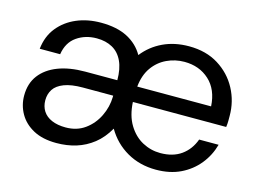

<svg xmlns="http://www.w3.org/2000/svg" viewBox="-77 -639 1042 781"><g transform="rotate(15 444.5 -248.0)"><path d="M211 12Q153 12 114 -9Q75 -30 55 -65Q35 -100 35 -141Q35 -192 61.5 -227Q88 -262 136 -280.5Q184 -299 250 -299H385Q385 -347 370 -379Q355 -411 327 -426.5Q299 -442 261 -442Q213 -442 177 -417Q141 -392 133 -341H47Q53 -395 83 -432Q113 -469 159 -488.5Q205 -508 261 -508Q328 -508 372.5 -485Q417 -462 441 -420Q474 -462 522.5 -485Q571 -508 632 -508Q704 -508 756 -475.5Q808 -443 836 -390.5Q864 -338 864 -277Q864 -267 864 -255.5Q864 -244 862 -230H469Q472 -173 495.5 -134.5Q519 -96 554.5 -77Q590 -58 630 -58Q683 -58 718 -83Q753 -108 769 -152H851Q838 -105 808 -68Q778 -31 733.5 -9.5Q689 12 630 12Q562 12 508 -19Q454 -50 422 -105Q398 -63 365.5 -37.5Q333 -12 294.5 0Q256 12 211 12ZM231 -59Q278 -59 312 -83.5Q346 -108 365 -147Q384 -186 385 -229V-234H257Q209 -234 179 -222.5Q149 -211 136 -191Q123 -171 123 -145Q123 -119 135.5 -99.5Q148 -80 172.5 -69.5Q197 -59 231 -59ZM470 -295H781Q777 -365 735 -403.5Q693 -442 630 -442Q591 -442 556 -425.5Q521 -409 498 -376.5Q475 -344 470 -295Z"/></g></svg>

Font: DM Sans 36pt
Style: Regular
Weight: 400
Designer: Colophon Foundry, Jonny Pinhorn
Foundry: Colophon Foundry
Version: Version 4.004;gftools[0.9.30]